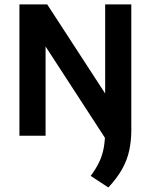

<svg xmlns="http://www.w3.org/2000/svg" viewBox="-20 -615 683 870"><path d="M68 0V-595H194L477.5 -159L462 19.5L166 -436H186.5V0ZM471 234.5 391 182Q415.5 149 430 118.2Q444.5 87.5 450.5 52.8Q456.5 18 456.5 -26V-595H575V-26.5Q575 22.5 565.8 66Q556.5 109.5 533.8 150.5Q511 191.5 471 234.5Z"/></svg>

Font: Encode Sans SC SemiCondensed SemiBold
Style: Regular
Weight: 600
Width: 4
Designer: Multiple Designers
Foundry: Impallari Type
Version: Version 3.002